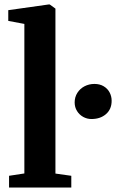

<svg xmlns="http://www.w3.org/2000/svg" viewBox="-20 -839 520 859"><path d="M20.5 -52.5 89 -63V-732L17 -745.5V-793.5L197.5 -819H202.5L228 -800.5V-62.5L299 -52.5V0H20.5ZM314 -380.5Q314 -404.5 326 -423.5Q338 -442.5 358.2 -453Q378.5 -463.5 402.5 -463.5Q426.5 -463.5 444 -453Q461.5 -442.5 470.5 -425.2Q479.5 -408 479.5 -388Q479.5 -350.5 454.2 -328.5Q429 -306.5 389 -306.5Q369.5 -306.5 352.2 -316Q335 -325.5 324.5 -342.5Q314 -359.5 314 -380.5Z"/></svg>

Font: Merriweather Text
Style: Bold
Weight: 700
Designer: Eben Sorkin
Foundry: Eben Sorkin
Version: Version 2.100